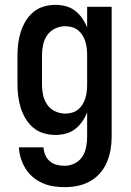

<svg xmlns="http://www.w3.org/2000/svg" viewBox="-20 -548 540 791"><path d="M247 223Q223 223 200 219.5Q177 216 155.5 206.5Q134 197 116 182Q98 167 85.5 147Q73 127 66 104.5Q59 82 58 59H159Q160 75 166.5 90.5Q173 106 185.5 116.5Q198 127 214 131Q230 135 247 135Q268 135 288 125Q308 115 319.5 97Q331 79 335 57.5Q339 36 339 15V-85Q331 -65 318.5 -47Q306 -29 289 -16Q272 -3 251 2.5Q230 8 208 8Q184 8 160 1Q136 -6 117 -22Q98 -38 85.5 -59Q73 -80 65.5 -103.5Q58 -127 55 -151.5Q52 -176 52 -200V-320Q52 -344 55 -368.5Q58 -393 65.5 -416.5Q73 -440 85.5 -461Q98 -482 117 -498Q136 -514 160 -521Q184 -528 208 -528Q230 -528 251 -522.5Q272 -517 289 -504Q306 -491 318.5 -473Q331 -455 339 -435V-520H440V15Q440 42 435.5 68.5Q431 95 420.5 120Q410 145 392 165.5Q374 186 350.5 199Q327 212 300.5 217.5Q274 223 247 223ZM249 -80Q263 -80 277 -84Q291 -88 302 -97Q313 -106 320.5 -118.5Q328 -131 332 -144.5Q336 -158 337.5 -172Q339 -186 339 -200V-320Q339 -334 337.5 -348Q336 -362 332 -375.5Q328 -389 320.5 -401.5Q313 -414 302 -423Q291 -432 277 -436Q263 -440 249 -440Q227 -440 207 -430.5Q187 -421 174.5 -403Q162 -385 157.5 -363.5Q153 -342 153 -320V-200Q153 -178 157.5 -156.5Q162 -135 174.5 -117Q187 -99 207 -89.5Q227 -80 249 -80Z"/></svg>

Font: Iosevka Curly Semibold
Style: Regular
Weight: 600
Monospace: yes
Designer: Belleve Invis
Foundry: Belleve Invis
Version: Version 22.1.2; ttfautohint (v1.8.4)